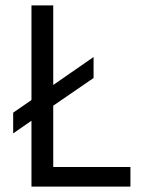

<svg xmlns="http://www.w3.org/2000/svg" viewBox="-20 -694 540 714"><path d="M328 -404 178 -301V-73H465V0H97V-245L29 -198V-275L97 -322V-674H178V-378L328 -482Z"/></svg>

Font: Hind Siliguri
Style: Regular
Weight: 400
Designer: Jyotish Sonowal
Foundry: Indian Type Foundry
Version: Version 1.001;PS 1.0;hotconv 1.0.86;makeotf.lib2.5.63406; tt